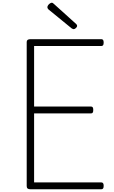

<svg xmlns="http://www.w3.org/2000/svg" viewBox="-20 -1382 834 1402"><path d="M202 0Q188 0 181.5 -5.5Q175 -11 175 -23V-1076Q175 -1086 182 -1091Q189 -1096 203 -1096H720Q728 -1096 732.5 -1090.5Q737 -1085 737 -1071Q737 -1057 732.5 -1051.5Q728 -1046 720 -1046H229V-604H645Q653 -604 657 -598.5Q661 -593 661 -579Q661 -565 657 -559.5Q653 -554 645 -554H229V-50H720Q728 -50 732.5 -44.5Q737 -39 737 -25Q737 -11 732.5 -5.5Q728 0 720 0ZM518 -1169Q515 -1169 512 -1170.5Q509 -1172 503 -1175L333 -1314Q329 -1319 327.5 -1322Q326 -1325 326 -1329Q326 -1336 331 -1343.5Q336 -1351 344 -1356.5Q352 -1362 358 -1362Q363 -1362 366 -1359.5Q369 -1357 374 -1353L537 -1206Q541 -1202 542 -1199Q543 -1196 543 -1193Q543 -1185 534 -1177Q525 -1169 518 -1169Z"/></svg>

Font: Playwrite FR Moderne ExtraLight
Style: Regular
Weight: 250
Version: Version 1.002